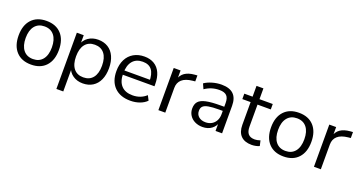

<svg xmlns="http://www.w3.org/2000/svg" viewBox="-44 -1402 4328 2306"><g transform="rotate(20 2119.5 -248.5)"><path d="M47.4 -270.1Q47.4 -401.1 115.6 -474.7Q183.8 -548.3 305.3 -548.3Q426.5 -548.3 494.5 -474.7Q562.5 -401.1 562.5 -270.1Q562.5 -138.5 494.5 -64.6Q426.5 9.3 305.3 9.3Q183.8 9.3 115.6 -64.6Q47.4 -138.5 47.4 -270.1ZM472.4 -270.3Q472.4 -368.9 428.5 -423.4Q384.6 -477.9 305.1 -477.9Q225.6 -477.9 181.5 -423.4Q137.5 -368.9 137.5 -270.3Q137.5 -170.8 181.5 -116Q225.6 -61.2 305.1 -61.2Q384.6 -61.2 428.5 -116Q472.4 -170.8 472.4 -270.3Z M1202.9 -269.5Q1202.9 -183.7 1174.4 -120.7Q1145.9 -57.6 1092.3 -24.2Q1038.8 9.3 966.1 9.3Q892.9 9.3 839.7 -27.5Q786.4 -64.3 767.5 -128.4L781.7 -127.3V179.7H693.6V-539.1H781.7V-410.6H767.5Q786.6 -474.7 839.7 -511.5Q892.8 -548.3 966.1 -548.3Q1038.8 -548.3 1092.3 -514.9Q1145.9 -481.4 1174.4 -418.4Q1202.9 -355.3 1202.9 -269.5ZM781.7 -269.5Q781.7 -169.1 825 -115.1Q868.2 -61.2 947.6 -61.2Q1027.1 -61.2 1070.3 -115.1Q1113.5 -169.1 1113.5 -269.5Q1113.5 -369.6 1070.3 -423.8Q1027.1 -477.9 947.6 -477.9Q868.2 -477.9 825 -423.8Q781.7 -369.6 781.7 -269.5Z M1297.4 -269.5Q1297.4 -354.2 1329.2 -417.3Q1361.1 -480.3 1419.9 -514.3Q1478.8 -548.3 1557.4 -548.3Q1630 -548.3 1682.6 -516.7Q1735.1 -485.1 1762.5 -424.5Q1789.8 -363.9 1789.8 -279.3V-253.4H1365.1V-308.1H1731.7L1713.4 -281.1Q1713 -384.3 1675.4 -433.5Q1637.8 -482.7 1559 -482.7Q1474.2 -482.7 1429 -427.7Q1383.8 -372.7 1383.8 -268.9Q1383.8 -168 1433.7 -114.4Q1483.5 -60.8 1577.9 -60.8Q1629 -60.8 1673.1 -77.3Q1717.2 -93.9 1751.7 -126.1L1782.6 -66.3Q1748.4 -30.8 1693.5 -10.7Q1638.7 9.3 1574.5 9.3Q1444 9.3 1370.7 -64.3Q1297.4 -137.9 1297.4 -269.5Z M1931.9 -539.1H2019.4V-415.2H2006.6Q2024.7 -478.8 2071.4 -510.9Q2118 -543 2195.8 -549.4L2230 -552.1V-475.8L2198 -472.5Q2108.8 -463.4 2064.4 -423.8Q2020 -384.3 2020 -316.5V0H1931.9Z M2306.6 -158.1Q2306.6 -214.7 2334.9 -247.1Q2363.2 -279.4 2429.9 -294.1Q2496.6 -308.8 2615.6 -308.8H2676.9V-256H2616.6Q2527.8 -256 2479.6 -246.7Q2431.3 -237.4 2411.4 -217Q2391.6 -196.7 2391.6 -160.2Q2391.6 -112.7 2424.7 -84.5Q2457.9 -56.4 2512.6 -56.4Q2556 -56.4 2590 -76Q2624 -95.7 2642.8 -131.4Q2661.6 -167.1 2661.6 -212.5V-357.2Q2661.6 -420.7 2632.8 -449.6Q2604 -478.6 2540.4 -478.6Q2489.1 -478.6 2443.5 -464.5Q2397.8 -450.3 2354.7 -420.9L2325.6 -485.6Q2366.1 -513.9 2424.9 -530.9Q2483.8 -548 2542.2 -548Q2645.1 -548 2695.6 -499.1Q2746.1 -450.3 2746.1 -351V0H2662.4V-120.7H2674.8Q2659.8 -61.2 2612.5 -25.9Q2565.2 9.3 2496.9 9.3Q2442.6 9.3 2399 -12.1Q2355.3 -33.6 2331 -72Q2306.6 -110.4 2306.6 -158.1Z M2939.8 -179.3V-469.7H2834V-539.1H2939.8V-677.1H3028V-539.1H3197.6V-469.7H3028V-188Q3028 -126.2 3054.7 -95.5Q3081.4 -64.8 3138.8 -64.8Q3168.3 -64.8 3208.6 -78.4L3223.9 -11.4Q3208.5 -2.9 3180.5 3.2Q3152.5 9.3 3125.7 9.3Q3034.5 9.3 2987.2 -39Q2939.8 -87.3 2939.8 -179.3Z M3273.9 -270.1Q3273.9 -401.1 3342.1 -474.7Q3410.4 -548.3 3531.9 -548.3Q3653 -548.3 3721 -474.7Q3789.1 -401.1 3789.1 -270.1Q3789.1 -138.5 3721 -64.6Q3653 9.3 3531.9 9.3Q3410.4 9.3 3342.1 -64.6Q3273.9 -138.5 3273.9 -270.1ZM3699 -270.3Q3699 -368.9 3655.1 -423.4Q3611.2 -477.9 3531.7 -477.9Q3452.1 -477.9 3408.1 -423.4Q3364 -368.9 3364 -270.3Q3364 -170.8 3408.1 -116Q3452.1 -61.2 3531.7 -61.2Q3611.2 -61.2 3655.1 -116Q3699 -170.8 3699 -270.3Z M3920.2 -539.1H4007.7V-415.2H3994.9Q4012.9 -478.8 4059.6 -510.9Q4106.3 -543 4184.1 -549.4L4218.3 -552.1V-475.8L4186.3 -472.5Q4097 -463.4 4052.7 -423.8Q4008.3 -384.3 4008.3 -316.5V0H3920.2Z"/></g></svg>

Font: Min Sans VF VF
Style: Regular
Weight: 400
Designer: Jinseong-Kim, NotoSansCJK, Nunito
Foundry: Jinseong-Kim
Version: Version 1.420;Glyphs 3.1.2 (3151)